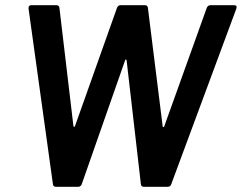

<svg xmlns="http://www.w3.org/2000/svg" viewBox="-20 -720 932 740"><path d="M184 -10 90 -687V-689Q90 -700 101 -700H197Q208 -700 209 -690L263 -234Q264 -231 266 -231Q268 -231 269 -234L431 -690Q435 -700 445 -700H538Q549 -700 550 -690L607 -233Q607 -230 609.5 -230Q612 -230 613 -233L777 -690Q781 -700 792 -700H882Q895 -700 891 -687L640 -10Q637 0 626 0H535Q524 0 523 -10L468 -487Q468 -490 465.5 -490.5Q463 -491 462 -487L295 -10Q291 0 281 0H196Q185 0 184 -10Z"/></svg>

Font: Barlow SemiBold
Style: Italic
Weight: 600
Italic angle: -7°
Designer: Jeremy Tribby
Foundry: Tribby Type
Version: Version 1.408